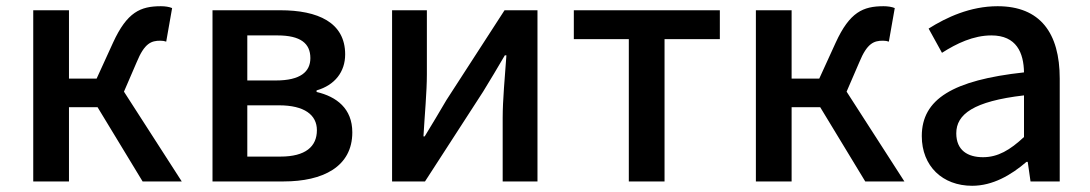

<svg xmlns="http://www.w3.org/2000/svg" viewBox="-20 -584 3507 618"><path d="M87 0H202V-239H294L439 0H565L379 -289L420 -384C445 -445 467 -453 496 -453C504 -453 509 -452 515 -450L534 -558C525 -562 511 -564 498 -564C432 -564 389 -545 344 -447L291 -331H202V-551H87Z M664 0H893C1019 0 1114 -47 1114 -158C1114 -235 1063 -273 999 -288V-293C1058 -310 1091 -353 1091 -409C1091 -512 1003 -551 882 -551H664ZM776 -325V-470H873C948 -470 979 -444 979 -397C979 -353 947 -325 868 -325ZM776 -80V-245H878C960 -245 1000 -214 1000 -165C1000 -112 963 -80 883 -80Z M1242 0H1348L1535 -289C1555 -321 1585 -372 1605 -406H1610C1605 -335 1598 -262 1598 -205V0H1710V-551H1604L1417 -262C1398 -229 1367 -178 1347 -145H1343C1347 -215 1354 -288 1354 -345V-551H1242Z M2004 0H2119V-458H2297V-551H1827V-458H2004Z M2413 0H2528V-239H2620L2765 0H2891L2705 -289L2746 -384C2771 -445 2793 -453 2822 -453C2830 -453 2835 -452 2841 -450L2860 -558C2851 -562 2837 -564 2824 -564C2758 -564 2715 -545 2670 -447L2617 -331H2528V-551H2413Z M3109 14C3175 14 3234 -20 3284 -63H3288L3297 0H3391V-331C3391 -478 3328 -564 3191 -564C3103 -564 3026 -528 2969 -492L3012 -414C3059 -444 3113 -470 3171 -470C3252 -470 3275 -414 3276 -351C3047 -326 2947 -265 2947 -146C2947 -49 3014 14 3109 14ZM3144 -78C3095 -78 3058 -100 3058 -155C3058 -216 3113 -258 3276 -277V-143C3231 -101 3192 -78 3144 -78Z"/></svg>

Font: Noto Sans JP Medium
Style: Regular
Weight: 500
Designer: Ryoko NISHIZUKA 西塚涼子 (kana, bopomofo & ideographs); Paul D. Hunt (Latin, Greek & Cyrillic); Sandoll Communications 산돌커뮤니
Foundry: Adobe
Version: Version 2.004;hotconv 1.0.118;makeotfexe 2.5.65603